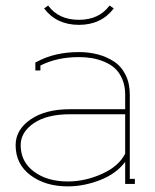

<svg xmlns="http://www.w3.org/2000/svg" viewBox="-20 -660 557 689"><path d="M263.2 -588.9Q335.4 -588.9 373 -640.1L388.2 -629.9Q343.8 -570.8 263.2 -570.8Q182.6 -570.8 138.2 -629.9L152.8 -640.1Q190.4 -588.9 263.2 -588.9ZM429.2 -108.9V-250H231.9Q147.9 -250 101.1 -217.8Q54.2 -185.5 54.2 -139.2Q54.2 -79.6 101.8 -44.2Q149.4 -8.8 223.1 -8.8Q286.1 -8.8 346.7 -36.4Q407.2 -64 429.2 -108.9ZM106.9 -430.2V-436L111.8 -438Q175.8 -473.1 263.2 -473.1Q299.3 -473.1 330.8 -464.8Q362.3 -456.5 388.7 -439.5Q415 -422.4 430.4 -391.8Q445.8 -361.3 445.8 -320.8V-18.1H463.9V0H429.2V-79.1Q397.5 -36.6 339.4 -13.9Q281.2 8.8 223.1 8.8Q143.1 8.8 89.6 -31Q36.1 -70.8 36.1 -139.2Q36.1 -194.3 89.4 -231.2Q142.6 -268.1 231.9 -268.1H429.2V-320.8Q429.2 -351.6 418.9 -375.7Q408.7 -399.9 392.6 -414.6Q376.5 -429.2 354 -438.5Q331.5 -447.8 309.6 -451.4Q287.6 -455.1 263.2 -455.1Q184.1 -455.1 125 -424.8V-407.2H106.9Z"/></svg>

Font: Rawengulk
Style: Light
Weight: 300
Version: Version 0.92